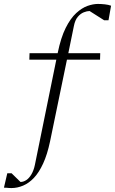

<svg xmlns="http://www.w3.org/2000/svg" viewBox="-57 -720 584 975"><path d="M1 235Q-7 235 -12.5 234.5Q-18 234 -23.5 233.5Q-29 233 -37 233L-20 160H2L47 204Q62 204 76.5 194.5Q91 185 102.5 165.5Q114 146 120 118L229 -417H92L93 -450H236V-451Q252 -529 276.5 -578Q301 -627 330 -653.5Q359 -680 387.5 -690Q416 -700 440 -700Q457 -700 475.5 -698Q494 -696 507 -691L494 -617H472L398 -664Q385 -664 368.5 -657.5Q352 -651 338 -634.5Q324 -618 318 -587L290 -450H452L451 -417H283L197 -1Q183 65 162 110.5Q141 156 115.5 183Q90 210 60.5 222.5Q31 235 1 235Z"/></svg>

Font: Ancizar Serif Light
Style: Italic
Weight: 300
Italic angle: -4°
Designer: Cesar Puertas, Viviana Monsalve, Julian Moncada, Julian Prieto, Jose Castro, Felipe Aragon, Mariel Hernandez, Sara Alarc
Version: Version 8.100